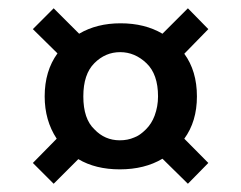

<svg xmlns="http://www.w3.org/2000/svg" viewBox="-20 -612 588 468"><path d="M365.2 -377Q365.2 -431.2 336.9 -458Q308.6 -484.9 272.9 -484.9Q236.8 -484.9 210 -458Q183.1 -431.2 183.1 -377Q183.1 -322.3 210 -296.9Q235.4 -270 272 -270Q291.5 -270 307.1 -276.9Q320.8 -281.7 335.9 -296.9Q349.6 -310.5 356.9 -330.1Q365.2 -352.5 365.2 -377ZM60.1 -214.8 118.2 -273.9Q88.9 -318.4 88.9 -377Q88.9 -439 120.1 -481.9L60.1 -541L110.8 -591.8L172.9 -529.8Q215.8 -555.2 273.9 -555.2Q333 -555.2 376 -529.8L438 -591.8L487.8 -541L429.2 -481Q460 -439 460 -377Q460 -315.9 429.2 -273.9L487.8 -214.8L438 -164.1L376 -225.1Q332.5 -199.2 272 -199.2Q212.9 -199.2 170.9 -224.1L110.8 -164.1Z"/></svg>

Font: PoppinsZ Medium
Style: Regular
Weight: 500
Designer: Ninad Kale (Devanagari), Jonny Pinhorn (Latin)
Foundry: Indian Type Foundry
Version: Version 3.002;FEAKit 1.0